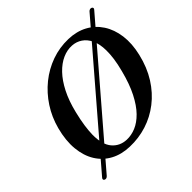

<svg xmlns="http://www.w3.org/2000/svg" viewBox="-197 -933 1165 1165"><g transform="rotate(-45 385.0 -350.5)"><path d="M62.5 45.5Q57 42.5 56.8 36.8Q56.5 31 62.5 25L720.5 -741Q726 -747 733 -748.5Q740 -750 745.5 -747Q752 -743.5 752.2 -738.2Q752.5 -733 747 -727L88 39.5Q82.5 45.5 75.8 47.2Q69 49 62.5 45.5ZM511 -713Q579.5 -711 631.5 -683Q683.5 -655 716 -605.2Q748.5 -555.5 757.5 -488.2Q766.5 -421 747.5 -341Q727 -253.5 684.5 -186.2Q642 -119 583.5 -73.8Q525 -28.5 456 -6.8Q387 15 313 12.5Q244 10.5 191.8 -17.8Q139.5 -46 108 -97Q76.5 -148 69.8 -218.2Q63 -288.5 85.5 -374Q105.5 -449.5 146.5 -512.2Q187.5 -575 244.2 -620.8Q301 -666.5 369 -690.8Q437 -715 511 -713ZM329.5 -30.5Q368 -29 406.8 -45Q445.5 -61 481.8 -98Q518 -135 549.2 -196.2Q580.5 -257.5 603 -346Q615.5 -393.5 620.8 -432.2Q626 -471 625.5 -502Q625 -556 608 -592.5Q591 -629 562.5 -648.2Q534 -667.5 498.5 -669.5Q459 -672 419.2 -654.2Q379.5 -636.5 343.5 -599Q307.5 -561.5 278 -503.8Q248.5 -446 229.5 -368Q216.5 -315 210.5 -272.8Q204.5 -230.5 204 -198.5Q203.5 -114.5 238.2 -73.8Q273 -33 329.5 -30.5Z"/></g></svg>

Font: Fraunces Medium
Style: Italic
Weight: 500
Italic angle: -16°
Version: Version 1.000;[b76b70a41]